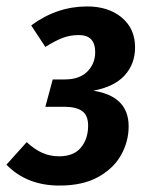

<svg xmlns="http://www.w3.org/2000/svg" viewBox="-32 -563 466 597"><path d="M388 -416Q388 -364 355.5 -328.5Q323 -293 258 -281Q368 -264 368 -170Q368 -123 344.5 -81Q321 -39 273 -12.5Q225 14 153 14Q51 14 -12 -51L51 -121Q76 -98 100 -87.5Q124 -77 152 -77Q197 -77 219.5 -104Q242 -131 242 -172Q242 -205 223 -218Q204 -231 168 -231H109L132 -316H170Q215 -316 239.5 -340.5Q264 -365 264 -401Q264 -454 213 -454Q186 -454 162.5 -445Q139 -436 109 -417L65 -484Q145 -543 239 -543Q305 -543 346.5 -508.5Q388 -474 388 -416Z"/></svg>

Font: Fira Sans Extra Condensed Medium
Style: Italic
Weight: 500
Width: 3
Italic angle: -8°
Designer: Carrois Corporate & Edenspiekermann AG
Foundry: Carrois Corporate GbR & Edenspiekermann AG
Version: Version 4.203